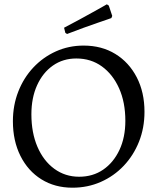

<svg xmlns="http://www.w3.org/2000/svg" viewBox="-20 -861 732 893"><path d="M317 12Q235 12 172.5 -27Q110 -66 75 -136Q40 -206 40 -297Q40 -371 65 -435Q90 -499 135 -547Q180 -595 240 -622Q300 -649 369 -649Q453 -649 516.5 -610Q580 -571 616 -501.5Q652 -432 652 -341Q652 -266 626.5 -202Q601 -138 555.5 -90Q510 -42 449 -15Q388 12 317 12ZM348 -39Q412 -39 460 -72Q508 -105 535.5 -163.5Q563 -222 563 -299Q563 -385 534 -450Q505 -515 454 -552Q403 -589 335 -589Q273 -589 226 -556Q179 -523 152.5 -464.5Q126 -406 126 -329Q126 -244 154 -178.5Q182 -113 232.5 -76Q283 -39 348 -39ZM292 -703 284 -708 278 -732Q313 -750 348.5 -769.5Q384 -789 413 -805Q442 -821 459.5 -831Q477 -841 477 -841L486 -835L502 -787L498 -777Q498 -777 481 -771Q464 -765 434.5 -755Q405 -745 368 -731.5Q331 -718 292 -703Z"/></svg>

Font: Alegreya
Style: Regular
Weight: 400
Designer: Juan Pablo del Peral
Foundry: Huerta Tipografica
Version: Version 2.009